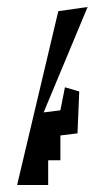

<svg xmlns="http://www.w3.org/2000/svg" viewBox="-20 -500 301 550"><path d="M29 30H118V-41H153V-112L202 -118L207 -238L166 -250L153 -184L105 -178L231 -480L147 -468Z"/></svg>

Font: Corrode
Style: Regular
Weight: 400
Designer: Mew Too
Version: Version 0.532